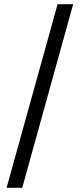

<svg xmlns="http://www.w3.org/2000/svg" viewBox="-20 -730 386 910"><path d="M11.2 160.2 252.9 -710H326.7L85.4 160.2Z"/></svg>

Font: Varta Light
Style: Bold
Weight: 700
Version: Version 1.004